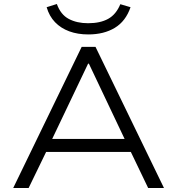

<svg xmlns="http://www.w3.org/2000/svg" viewBox="-20 -939 885 959"><path d="M46 0 388 -705H457L799 0H720L623 -202L665 -180H180L221 -202L123 0ZM420 -621 233 -229 204 -245H641L610 -229L424 -621ZM421 -767Q368 -767 326 -782.5Q284 -798 255 -828Q226 -858 213 -903L264 -919Q283 -866 323.5 -844.5Q364 -823 420 -823Q481 -823 520.5 -845Q560 -867 581 -918L632 -903Q608 -833 553.5 -800Q499 -767 421 -767Z"/></svg>

Font: Nunito Sans 7pt SemiExpanded Light
Style: Regular
Weight: 300
Width: 6
Designer: Vernon Adams
Foundry: Vernon Adams
Version: Version 3.101;gftools[0.9.27]